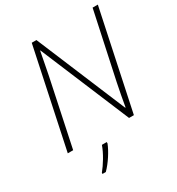

<svg xmlns="http://www.w3.org/2000/svg" viewBox="-215 -849 1112 1205"><g transform="rotate(-30 340.5 -246.5)"><path d="M48 0H87L188 -479C200 -536 209 -591 220 -645H222L492 0H527L678 -714H640L537 -233C526 -182 515 -119 506 -68H503L233 -714H199ZM172 213V221H196C237 180 277 117 295 71V61H260C242 113 204 174 172 213Z"/></g></svg>

Font: Noto Sans ExtraLight
Style: Italic
Weight: 200
Italic angle: -12°
Designer: Monotype Design Team
Foundry: Monotype Imaging Inc.
Version: Version 2.013